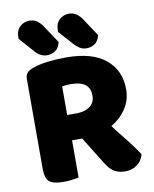

<svg xmlns="http://www.w3.org/2000/svg" viewBox="-93 -913 794 992"><g transform="rotate(-10 304.5 -416.5)"><path d="M561 -408Q561 -351 531.5 -306.5Q502 -262 453 -233Q472 -207 491.5 -183Q511 -159 528 -137Q545 -115 558.5 -96Q572 -77 581 -62Q571 -27 544.5 -8.5Q518 10 485 10Q463 10 447 5Q431 0 419 -9Q407 -18 397 -31Q387 -44 378 -59L293 -196H240V-1Q229 2 206 5Q183 8 159 8Q106 8 85.5 -10Q65 -28 65 -75V-549Q65 -570 76.5 -581.5Q88 -593 108 -600Q142 -612 187 -617.5Q232 -623 283 -623Q421 -623 491 -564.5Q561 -506 561 -408ZM288 -329Q330 -329 357 -348.5Q384 -368 384 -406Q384 -444 359.5 -463.5Q335 -483 282 -483Q270 -483 259.5 -482Q249 -481 238 -479V-329ZM59 -760V-767Q59 -804 80 -823.5Q101 -843 130 -843Q153 -843 170 -831Q187 -819 201 -797L260 -708Q252 -676 232.5 -663.5Q213 -651 190 -651Q170 -651 153 -661Q136 -671 125 -686ZM266 -760V-767Q266 -804 287 -823.5Q308 -843 337 -843Q360 -843 377 -831Q394 -819 408 -797L467 -708Q459 -676 439.5 -663.5Q420 -651 397 -651Q376 -651 360.5 -661.5Q345 -672 332 -686Z"/></g></svg>

Font: Baloo Chettan 2 ExtraBold
Style: Regular
Weight: 800
Designer: Maithili Shingre, Unnati Kotecha and Ek Type
Foundry: Ek Type
Version: Version 1.640;hotconv 1.0.111;makeotfexe 2.5.65597; ttfautoh